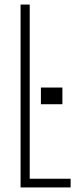

<svg xmlns="http://www.w3.org/2000/svg" viewBox="-20 -820 369 840"><path d="M70 0V-800H110V-38H289V0ZM159 -364V-437H253V-364Z"/></svg>

Font: Big Shoulders Text Thin
Style: Regular
Weight: 100
Designer: Patric King
Foundry: XO Type Co
Version: Version 1.000; ttfautohint (v1.8.2)